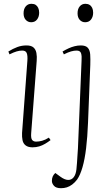

<svg xmlns="http://www.w3.org/2000/svg" viewBox="-20 -761 585 1010"><path d="M124 -441Q126 -469 120.5 -482Q115 -495 97 -495Q83 -495 67.5 -490.5Q52 -486 30 -475L24 -490Q48 -505 71 -513.5Q94 -522 119 -522Q144 -522 156 -511.5Q168 -501 171.5 -482.5Q175 -464 173 -440L144 -60Q142 -34 149 -25Q156 -16 170 -16Q185 -16 201.5 -20.5Q218 -25 237 -37L246 -24Q233 -14 218 -5Q203 4 186.5 9Q170 14 151 14Q128 14 115 4Q102 -6 98.5 -23.5Q95 -41 96 -61ZM104 -691Q104 -714 115.5 -727.5Q127 -741 145 -741Q159 -741 167.5 -735.5Q176 -730 181 -719.5Q186 -709 186 -694Q186 -673 175 -658.5Q164 -644 144 -644Q127 -644 115.5 -656.5Q104 -669 104 -691ZM443 -115Q440 -40 433 18.5Q426 77 414 118.5Q402 160 386 183Q374 199 360 209.5Q346 220 331.5 224.5Q317 229 301 229Q275 229 264 216.5Q253 204 253 191Q253 177 257.5 167Q262 157 271 149L297 168Q320 185 338 185.5Q356 186 367.5 171.5Q379 157 382 130Q384 115 385 96Q386 77 387.5 57Q389 37 390 20L409 -440Q411 -466 406.5 -480.5Q402 -495 383 -495Q369 -495 353.5 -490.5Q338 -486 316 -475L309 -490Q326 -500 341.5 -507Q357 -514 373 -518Q389 -522 405 -522Q431 -522 442 -509.5Q453 -497 454.5 -474Q456 -451 455 -420ZM388 -691Q388 -714 399.5 -727.5Q411 -741 429 -741Q442 -741 451 -735.5Q460 -730 465 -719.5Q470 -709 470 -694Q470 -673 459 -658.5Q448 -644 428 -644Q411 -644 399.5 -656.5Q388 -669 388 -691Z"/></svg>

Font: Literata 60pt ExtraLight
Style: Italic
Weight: 250
Italic angle: -2°
Designer: Latin by Veronika Burian and Jose Scaglione. Greek by Irene Vlachou. Cyrillic by Vera Evstafieva
Foundry: TypeTogether
Version: Version 3.103;gftools[0.9.29]